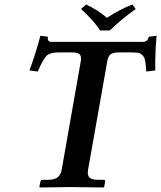

<svg xmlns="http://www.w3.org/2000/svg" viewBox="-20 -832 716 853"><path d="M209 -646H615.2Q619.1 -646 622.3 -646.7Q625.5 -647.5 627.9 -648.7Q630.4 -649.9 632.3 -651.9Q634.3 -653.8 635.3 -655.3Q636.2 -656.7 637.5 -659.2Q638.7 -661.6 639.2 -662.8Q639.6 -664.1 640.4 -666.3Q641.1 -668.5 641.1 -668.9L675.8 -672.9Q668.5 -599.6 669.9 -519L629.9 -514.2Q627.9 -545.4 625 -561.5Q622.1 -577.6 613.3 -586.4Q604.5 -595.2 594 -597.2Q583.5 -599.1 561 -599.1H508.8Q482.4 -599.1 470.9 -590.3Q459.5 -581.5 456.1 -557.1L371.1 -77.1Q367.2 -53.7 377.4 -43.5Q387.7 -33.2 416 -33.2H440.9Q448.2 -33.2 446.8 -23.9L442.9 -1L440.9 1Q327.1 -1 289.1 -1L157.2 1L154.8 -1L159.2 -23.9Q160.6 -33.2 168 -33.2H192.9Q221.7 -33.2 235.8 -44.2Q250 -55.2 253.9 -77.1L338.9 -560.1Q342.3 -582.5 333.7 -590.8Q325.2 -599.1 298.8 -599.1H248Q230 -599.1 220 -597.9Q210 -596.7 199.7 -592.5Q189.5 -588.4 181.9 -578.6Q174.3 -568.8 166.3 -554Q158.2 -539.1 147.9 -514.2L110.8 -519Q140.1 -597.7 159.2 -672.9L192.9 -668.9Q189 -646 209 -646ZM424.8 -696.8Q396.5 -740.7 339.8 -792L362.8 -812Q415.5 -787.1 455.1 -752.9Q511.7 -790 567.9 -812L583 -792Q529.8 -755.4 467.8 -696.8Z"/></svg>

Font: Linux Libertine G
Style: Semibold Italic
Weight: 600
Italic angle: -11.5°
Designer: Philipp H. Poll
Foundry: Philipp H. Poll
Version: Version 5.1.1